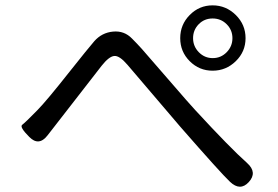

<svg xmlns="http://www.w3.org/2000/svg" viewBox="-20 -734 1040 717"><path d="M909 -54Q877 -19 839 -55Q805 -87 653 -261L456 -492Q426 -527 406.5 -525Q387 -523 360 -489L158 -229Q125 -186 89 -223Q52 -260 63 -268Q74 -276 119 -322Q152 -355 242 -469L298 -539Q315 -560 332 -580Q360 -612 402 -616Q444 -620 473 -590Q492 -571 510 -551L675 -361Q692 -342 709 -323Q840 -181 903 -125Q942 -90 909 -54ZM774 -470Q724 -470 688.5 -505.5Q653 -541 653 -591.5Q653 -642 688.5 -678Q724 -714 774 -714Q824 -714 860.5 -678Q897 -642 897 -591.5Q897 -541 860.5 -505.5Q824 -470 774 -470ZM774.5 -517Q805 -517 826.5 -539Q848 -561 848 -591.5Q848 -622 826.5 -643.5Q805 -665 774 -665Q743 -665 722 -643.5Q701 -622 701 -591.5Q701 -561 722.5 -539Q744 -517 774.5 -517Z"/></svg>

Font: Resource Han Rounded HK
Style: Regular
Weight: 400
Designer: Cyano Hao (round all glyphs); Ryoko NISHIZUKA  (kana, bopomofo & ideographs); Paul D. Hunt (Latin, Greek & Cyrillic); Sa
Foundry: Cyano Hao
Version: 0.990